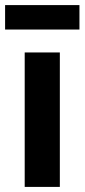

<svg xmlns="http://www.w3.org/2000/svg" viewBox="-25 -734 332 754"><path d="M72 0V-528H210V0ZM-5 -618V-714H287V-618Z"/></svg>

Font: Oxanium
Style: Bold
Weight: 700
Designer: Severin Meyer
Version: Version 2.000